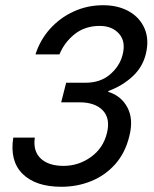

<svg xmlns="http://www.w3.org/2000/svg" viewBox="-20 -705 590 735"><path d="M215 10Q116.7 10 66.7 -39.2Q16.7 -88.3 30.8 -178.3H113.3Q105.8 -126.7 135.8 -98.3Q165.8 -70 223.3 -70Q280.8 -70 327.9 -103.8Q375 -137.5 389.2 -195Q403.3 -250.8 373.8 -282.1Q344.2 -313.3 284.2 -313.3H214.2L233.3 -388.3H307.5Q364.2 -388.3 401.2 -420Q438.3 -451.7 449.2 -495Q462.5 -545.8 435.8 -575.8Q409.2 -605.8 361.7 -605.8Q305.8 -605.8 266.2 -574.6Q226.7 -543.3 207.5 -496.7H115.8Q133.3 -551.7 171.2 -594.2Q209.2 -636.7 261.7 -660.8Q314.2 -685 375 -685Q431.7 -685 473.3 -661.7Q515 -638.3 533.3 -596.2Q551.7 -554.2 538.3 -498.3Q525.8 -447.5 486.7 -411.7Q447.5 -375.8 395 -356.7L394.2 -353.3Q444.2 -338.3 467.9 -293.3Q491.7 -248.3 475 -183.3Q459.2 -119.2 420.8 -76.2Q382.5 -33.3 329.2 -11.7Q275.8 10 215 10Z"/></svg>

Font: Funnel Sans
Style: Italic
Weight: 400
Italic angle: -14.036°
Version: Version 1.000; Beta; Release 5; Build 24; ttfautohint (v1.8.